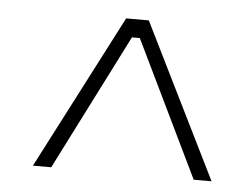

<svg xmlns="http://www.w3.org/2000/svg" viewBox="-36 -742 560 439"><g transform="rotate(5 244.0 -523.0)"><path d="M54 -346H96L254 -658H272L423 -346H464L289 -700H237Z"/></g></svg>

Font: Fixel Text 20240404 ExtraLight
Style: Italic
Weight: 200
Width: 4
Italic angle: -10°
Designer: AlfaBravo + MacPaw
Foundry: Kyrylo Tkachov, Marchela Mozhyna, Serhii Makarenko, Maria Weinstein, Zakhar Kryvoshyya
Version: Version 1.211;Glyphs 3.2 (3225)